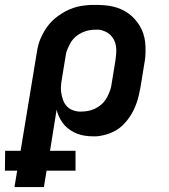

<svg xmlns="http://www.w3.org/2000/svg" viewBox="-70 -548 690 783"><path d="M-11 215 0 148H-50L-49 67H14L80 -333Q82 -348 86 -363.5Q90 -379 97 -394.5Q104 -410 112.5 -424Q121 -438 132 -451Q143 -464 156 -474.5Q169 -485 183.5 -494Q198 -503 213 -509.5Q228 -516 243.5 -520Q259 -524 277.5 -526Q296 -528 307 -528H320Q339 -528 357 -526.5Q375 -525 392 -521Q409 -517 425.5 -509.5Q442 -502 455.5 -492Q469 -482 480.5 -469Q492 -456 500.5 -441.5Q509 -427 514.5 -410.5Q520 -394 522 -376Q524 -358 523.5 -336.5Q523 -315 521 -303L502 -187Q499 -173 496 -159.5Q493 -146 488.5 -132.5Q484 -119 478 -105.5Q472 -92 464.5 -80Q457 -68 447.5 -56Q438 -44 427 -34Q416 -24 403 -16.5Q390 -9 377 -4Q364 1 347 4.5Q330 8 321 8H309Q293 8 276.5 5.5Q260 3 245.5 -2.5Q231 -8 218 -16.5Q205 -25 194.5 -36Q184 -47 175.5 -63Q167 -79 164 -89L161 -101L134 67H238V148H120L109 215ZM253 -93H261Q275 -93 288.5 -95.5Q302 -98 315.5 -104Q329 -110 340.5 -119.5Q352 -129 360 -140.5Q368 -152 374.5 -168Q381 -184 383 -193L401 -303Q403 -317 404 -331.5Q405 -346 403 -359.5Q401 -373 395 -385Q389 -397 379.5 -406Q370 -415 355.5 -421Q341 -427 332 -427H320Q306 -427 293 -424.5Q280 -422 266.5 -416Q253 -410 241 -400.5Q229 -391 221.5 -379.5Q214 -368 207 -352Q200 -336 199 -328L183 -230Q181 -221 180 -211.5Q179 -202 178.5 -193Q178 -184 179 -175Q180 -166 182 -157.5Q184 -149 187 -140.5Q190 -132 194.5 -125Q199 -118 205 -112Q211 -106 219 -102Q227 -98 237 -95.5Q247 -93 253 -93Z"/></svg>

Font: Iosevka Aile Oblique
Style: Bold
Weight: 700
Italic angle: -9°
Designer: Belleve Invis
Foundry: Belleve Invis
Version: Version 31.1.0; ttfautohint (v1.8.4)